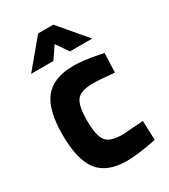

<svg xmlns="http://www.w3.org/2000/svg" viewBox="-183 -820 812 921"><g transform="rotate(-30 223.0 -359.5)"><path d="M249 -512Q301 -512 382 -496L409 -490L405 -384Q326 -392 288 -392Q219 -392 196.5 -362.5Q174 -333 174 -251Q174 -169 196.5 -138.5Q219 -108 289 -108L405 -116L409 -9Q302 12 246 12Q135 12 86.5 -50.5Q38 -113 38 -251Q38 -389 88 -450.5Q138 -512 249 -512ZM54 -580 180 -731H264L392 -580H269L223 -647L177 -580Z"/></g></svg>

Font: Titillium Web
Style: Bold
Weight: 700
Version: Version 1.001;PS 57.000;hotconv 1.0.70;makeotf.lib2.5.55311